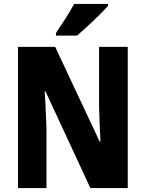

<svg xmlns="http://www.w3.org/2000/svg" viewBox="-20 -1017 736 971"><path d="M626 -66H437L210 -555H206Q210 -497 211.5 -451.5Q213 -406 215 -369V-66H71V-780H259L484 -301H488Q485 -357 483.5 -399.5Q482 -442 481 -481V-780H626ZM526 -987Q510 -969 482.5 -941.5Q455 -914 424.5 -886Q394 -858 370 -837H263V-850Q288 -887 312.5 -925.5Q337 -964 355 -997H526Z"/></svg>

Font: Noto Sans Malayalam UI Condensed ExtraBold
Style: Regular
Weight: 800
Width: 3
Designer: Jelle Bosma - Monotype Design Team
Foundry: Monotype Imaging Inc.
Version: Version 2.104; ttfautohint (v1.8.4.7-5d5b)